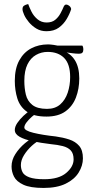

<svg xmlns="http://www.w3.org/2000/svg" viewBox="-20 -729 446 947"><path d="M195 198Q129 198 95 182Q61 166 49 142Q37 118 37 92Q37 60 56 30.5Q75 1 103 -22.5Q131 -46 158 -56L182 -40Q160 -31 137 -10Q114 11 98.5 36Q83 61 83 85Q83 104 91 120Q99 136 124.5 145.5Q150 155 198 155Q270 155 306.5 124Q343 93 343 57Q343 28 329 13Q315 -2 289.5 -8.5Q264 -15 231 -18Q181 -24 140.5 -32.5Q100 -41 76.5 -54.5Q53 -68 53 -88Q53 -104 65 -122Q77 -140 95.5 -157.5Q114 -175 133 -187L166 -174Q153 -167 137.5 -153.5Q122 -140 111 -125.5Q100 -111 100 -100Q100 -85 144.5 -74Q189 -63 255 -56Q291 -51 321.5 -41Q352 -31 370.5 -9.5Q389 12 389 52Q389 88 368 122Q347 156 304 177Q261 198 195 198ZM209 -154Q146 -154 112 -178.5Q78 -203 65.5 -243.5Q53 -284 53 -330Q53 -391 75 -431Q97 -471 134 -490.5Q171 -510 217 -510Q227 -510 245 -507.5Q263 -505 277 -500L288 -479Q327 -467 349 -432.5Q371 -398 371 -342Q371 -291 354.5 -248Q338 -205 302.5 -179.5Q267 -154 209 -154ZM212 -192Q252 -192 277 -214Q302 -236 314 -272Q326 -308 326 -349Q326 -413 296.5 -443Q267 -473 215 -473Q184 -473 157.5 -458Q131 -443 115.5 -411.5Q100 -380 100 -330Q100 -294 107.5 -262.5Q115 -231 139.5 -211.5Q164 -192 212 -192ZM370 -464Q355 -464 336.5 -466.5Q318 -469 300 -471.5Q282 -474 271 -476.5Q260 -479 260 -479L235 -504H386Q388 -502 389.5 -497Q391 -492 391 -484Q391 -474 386 -469Q381 -464 370 -464ZM209 -575Q181 -575 159.5 -588Q138 -601 122.5 -619.5Q107 -638 99 -656Q91 -674 91 -684Q91 -696 98.5 -701Q106 -706 119 -709Q125 -692 135.5 -671Q146 -650 165 -634Q184 -618 210 -618Q236 -618 252 -631Q268 -644 278 -662.5Q288 -681 295 -698Q300 -707 307.5 -706.5Q315 -706 322.5 -699.5Q330 -693 331 -684Q324 -661 309 -635.5Q294 -610 270 -592.5Q246 -575 209 -575Z"/></svg>

Font: Yanone Kaffeesatz Light
Style: Regular
Weight: 300
Designer: Yanone (Cyrillic: Daniel Pouzeot, Huerta Tipografica, and Cyreal)
Foundry: Yanone
Version: Version 2.003